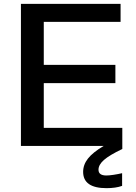

<svg xmlns="http://www.w3.org/2000/svg" viewBox="-20 -760 707 1000"><path d="M89 -740H608V-646H208V-422H581V-327H208V-94H617V16Q550 48 521.5 73Q493 98 493 124Q493 154 534 154Q548 154 571.5 150.5Q595 147 616 142V208Q600 214 579 217Q558 220 535 220Q413 220 413 135Q413 98 438 66Q463 34 520 0H89Z"/></svg>

Font: Encode Sans Wide
Style: Medium
Weight: 500
Designer: Pablo Impallari, Andres Torresi
Foundry: Pablo Impallari, Andres Torresi
Version: Version 1.000; ttfautohint (v1.00) -l 8 -r 50 -G 200 -x 14 -